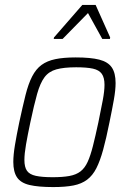

<svg xmlns="http://www.w3.org/2000/svg" viewBox="-20 -751 522 779"><path d="M196 8Q135 8 99.5 -0.5Q64 -9 49 -31.5Q34 -54 34 -94Q34 -122 40.5 -161.5Q47 -201 58 -254Q72 -319 83.5 -365Q95 -411 110.5 -441Q126 -471 148.5 -487.5Q171 -504 204.5 -511Q238 -518 287 -518Q348 -518 383 -509Q418 -500 433.5 -477.5Q449 -455 449 -414Q449 -386 442 -346.5Q435 -307 424 -254Q411 -189 398.5 -143.5Q386 -98 371 -68.5Q356 -39 333.5 -22Q311 -5 278 1.5Q245 8 196 8ZM194 -32Q234 -32 261.5 -37Q289 -42 306.5 -55.5Q324 -69 335.5 -94Q347 -119 357 -158.5Q367 -198 379 -254Q390 -307 397 -344.5Q404 -382 404 -407Q404 -436 393 -451.5Q382 -467 357 -472.5Q332 -478 289 -478Q239 -478 208.5 -469.5Q178 -461 160.5 -437.5Q143 -414 130.5 -369.5Q118 -325 103 -254Q92 -202 85.5 -164.5Q79 -127 79 -102Q79 -73 89.5 -58Q100 -43 125.5 -37.5Q151 -32 194 -32ZM198 -593 199 -599 314 -731H368L427 -599L426 -593H395L337 -698L234 -593Z"/></svg>

Font: Saira SemiCondensed ExtraLight
Style: Italic
Weight: 250
Width: 4
Italic angle: -12°
Designer: Hector Gatti with collaboration of the Omnibus-Type team
Foundry: Omnibus-Type
Version: Version 1.101